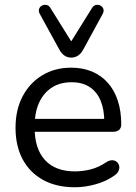

<svg xmlns="http://www.w3.org/2000/svg" viewBox="-20 -781 572 810"><path d="M296 9Q218.5 9 162.5 -21.5Q106.5 -52 76 -108.2Q45.5 -164.5 45.5 -242Q45.5 -318 75.5 -374.8Q105.5 -431.5 158.5 -463.5Q211.5 -495.5 280 -495.5Q329.5 -495.5 368.5 -479Q407.5 -462.5 435 -431.5Q462.5 -400.5 477 -356.2Q491.5 -312 491.5 -256.5Q491.5 -241 482.5 -233Q473.5 -225 456.5 -225H109.5V-279.5H436.5L420 -266Q420 -319.5 404.2 -356.8Q388.5 -394 358 -414Q327.5 -434 282 -434Q232 -434 197 -410.5Q162 -387 144 -345.8Q126 -304.5 126 -250V-244Q126 -153 170 -105.5Q214 -58 296 -58Q329 -58 362.8 -66.5Q396.5 -75 428 -96.5Q442 -105.5 453.8 -105Q465.5 -104.5 473 -97.8Q480.5 -91 482.8 -81Q485 -71 480.2 -60Q475.5 -49 462.5 -40.5Q429.5 -16.5 384.2 -3.8Q339 9 296 9ZM280.5 -538Q264.5 -538 252 -546.5Q239.5 -555 230.5 -571.5L148 -722Q141.5 -734 145 -743.5Q148.5 -753 157.2 -757.5Q166 -762 175.8 -760.2Q185.5 -758.5 192 -748.5L280.5 -606.5L369 -748.5Q375.5 -758.5 385.2 -760.2Q395 -762 403.8 -757.5Q412.5 -753 416 -743.5Q419.5 -734 413 -722L331 -571.5Q322 -555 309.2 -546.5Q296.5 -538 280.5 -538Z"/></svg>

Font: Nunito ExtraLight
Style: Regular
Weight: 200
Designer: Vernon Adams
Foundry: Vernon Adams
Version: Version 3.602;April 4, 2023;FontCreator 14.0.0.2856 64-bit